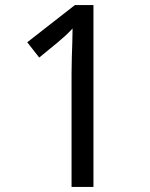

<svg xmlns="http://www.w3.org/2000/svg" viewBox="-20 -734 591 754"><path d="M261 0V-446Q261 -474 262 -506.5Q263 -539 264 -569.5Q265 -600 265 -622Q249 -605 237.5 -594.5Q226 -584 206 -567L134 -508L87 -568L274 -714H347V0Z"/></svg>

Font: ukorean15
Style: Book
Weight: 400
Designer: Jelle Bosma - Monotype Design Team
Foundry: Monotype Imaging Inc.
Version: Version 2.003